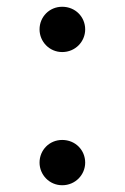

<svg xmlns="http://www.w3.org/2000/svg" viewBox="-20 -533 369 568"><path d="M164 15C203 15 232 -16 232 -52C232 -89 203 -119 164 -119C126 -119 97 -89 97 -52C97 -16 126 15 164 15ZM164 -379C203 -379 232 -410 232 -446C232 -483 203 -513 164 -513C126 -513 97 -483 97 -446C97 -410 126 -379 164 -379Z"/></svg>

Font: Source Han Serif SC Medium
Style: Regular
Weight: 500
Designer: Ryoko NISHIZUKA 西塚涼子 (kana & ideographs); Frank Grießhammer (Latin, Greek & Cyrillic); Wenlong ZHANG 张文龙 (bopomofo); San
Foundry: Adobe
Version: Version 2.003;hotconv 1.1.1;makeotfexe 2.6.0